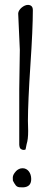

<svg xmlns="http://www.w3.org/2000/svg" viewBox="-20 -767 201 799"><path d="M90.8 -167C95.2 -180.7 97.2 -198.2 97.2 -222.2L96.2 -264.6C96.2 -313.5 100.1 -399.4 106.4 -494.1C113.3 -596.2 116.7 -673.8 116.7 -725.1C116.7 -740.7 107.9 -746.6 95.7 -746.6C79.6 -746.6 56.2 -728 55.7 -710.9L62.5 -559.6C61 -449.7 60.1 -395.5 60.1 -395.5V-164.6C61 -156.2 62 -148.9 68.4 -146C73.7 -143.1 79.6 -141.6 86.4 -145ZM33.7 -15.1C43.5 2.9 47.4 10.7 61 12.2L77.1 12.7C99.1 11.2 109.9 0 109.9 -22C109.9 -47.4 95.2 -66.9 74.2 -66.9C63 -66.9 54.2 -62.5 45.4 -53.7H45.9C37.6 -44.9 33.2 -36.1 33.2 -27.8Z"/></svg>

Font: Amatic Mod Bold ONEptTWO
Style: Bold
Weight: 700
Designer: David Occhino Design
Foundry: David Occhino Design
Version: Version 1.2